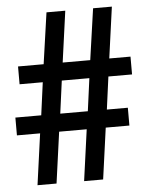

<svg xmlns="http://www.w3.org/2000/svg" viewBox="-51 -742 602 784"><g transform="rotate(-5 250.0 -350.0)"><path d="M495 -417V-490H408L437 -700H360L330 -490H217L246 -700H169L139 -490H34V-417H129L111 -283H5V-210H100L71 0H149L178 -210H291L262 0H340L369 -210H466V-283H380L398 -417ZM320 -417 302 -283H189L207 -417Z"/></g></svg>

Font: XITS
Style: Bold
Weight: 700
Designer: MicroPress Inc., with final additions and corrections provided by Coen Hoffman, Elsevier (retired)
Version: Version 1.107